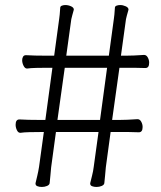

<svg xmlns="http://www.w3.org/2000/svg" viewBox="-20 -736 640 762"><path d="M338 -9V-7Q338 0 345.5 3Q353 6 363 6Q374 6 383.5 2Q393 -2 394 -9Q396 -24 397 -38.5Q398 -53 400 -72L419 -212H453Q476 -212 492.5 -212Q509 -212 531 -211Q546 -211 546 -232Q546 -243 540.5 -253Q535 -263 526 -263H525Q483 -260 454 -260H425L454 -467H479Q491 -467 513 -467Q535 -467 557 -466Q572 -466 572 -487Q572 -498 566.5 -508Q561 -518 552 -518H551Q509 -515 480 -515H460L480 -660Q481 -665 483.5 -674.5Q486 -684 489 -694Q489 -695 489.5 -696Q490 -697 490 -698Q490 -706 479 -711Q468 -716 457 -716Q449 -716 442.5 -713.5Q436 -711 436 -705Q435 -690 434 -678.5Q433 -667 432 -662L412 -515H243L263 -660Q264 -666 267 -676Q270 -686 272 -694Q272 -695 272.5 -696Q273 -697 273 -698Q273 -706 262 -711Q251 -716 239 -716Q232 -716 225.5 -713.5Q219 -711 219 -705Q218 -690 217 -678.5Q216 -667 215 -662L195 -515H165Q141 -515 119.5 -515.5Q98 -516 83 -517Q75 -517 71.5 -511Q68 -505 68 -497Q68 -486 73.5 -475Q79 -464 87 -464H88Q101 -466 123.5 -466.5Q146 -467 164 -467H188L160 -260H139Q115 -260 93.5 -260.5Q72 -261 57 -262Q42 -262 42 -241Q42 -230 47 -219.5Q52 -209 60 -209H62Q74 -211 97 -211.5Q120 -212 138 -212H154L135 -74Q132 -55 128 -38.5Q124 -22 121 -9V-7Q121 0 128.5 3Q136 6 146 6Q157 6 166.5 2Q176 -2 177 -9Q179 -24 180 -39Q181 -54 183 -72L202 -212H371L352 -74Q350 -57 345.5 -39.5Q341 -22 338 -9ZM405 -467 377 -260H208L237 -467Z"/></svg>

Font: Klee One
Style: Regular
Weight: 400
Designer: Fontworks Inc.
Foundry: Fontworks Inc.
Version: Version 1.100